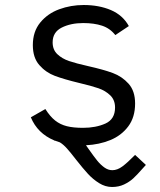

<svg xmlns="http://www.w3.org/2000/svg" viewBox="-20 -570 640 766"><path d="M311 -60Q362.5 -60 400.8 -77.2Q439 -94.5 439 -141Q439 -171 420 -189.5Q401 -208 373 -217.8Q345 -227.5 296 -239Q236 -253.5 199.2 -267.2Q162.5 -281 136.8 -310.5Q111 -340 111 -390Q111 -444 140.5 -480Q170 -516 216.2 -533Q262.5 -550 314 -550Q375 -550 422.5 -529.8Q470 -509.5 494 -466L440 -430Q419 -457 387.2 -467.5Q355.5 -478 312 -478Q262 -478 226 -459.8Q190 -441.5 190 -401Q190 -371.5 208.8 -353.8Q227.5 -336 255.5 -326.5Q283.5 -317 332.5 -306Q392.5 -292.5 429.8 -278.8Q467 -265 493 -236Q519 -207 519 -157Q519 -102 491.5 -65.5Q464 -29 419.8 -11Q375.5 7 323 9.5L335 26.5Q355 55 368 71Q381 87 396.2 98Q411.5 109 428 109Q448 109 468 94.2Q488 79.5 519 48L562 88L547.5 104Q527 127.5 511.5 141.8Q496 156 474.8 166Q453.5 176 427 176Q400 176 375.2 160.5Q350.5 145 330.8 123.5Q311 102 283.5 67Q262 39 247.5 22.8Q233 6.5 219 -2Q212 -4 199 -9H196V-10Q129.5 -38 103 -102L161 -135Q179.5 -105.5 200 -89.2Q220.5 -73 246.8 -66.5Q273 -60 311 -60Z"/></svg>

Font: JuliaMono
Style: Regular
Weight: 400
Monospace: yes
Designer: cormullion
Foundry: corm
Version: Version 0.055; ttfautohint (v1.8.4)